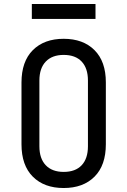

<svg xmlns="http://www.w3.org/2000/svg" viewBox="-20 -935 640 965"><path d="M300 10Q202 10 145 -47Q88 -104 88 -210V-520Q88 -626 145 -683Q202 -740 300 -740Q398 -740 455 -683Q512 -626 512 -521V-210Q512 -104 455 -47Q398 10 300 10ZM300 -71Q359 -71 390.5 -104.5Q422 -138 422 -200V-530Q422 -592 390.5 -625.5Q359 -659 300 -659Q242 -659 210 -625.5Q178 -592 178 -530V-200Q178 -138 210 -104.5Q242 -71 300 -71ZM140 -840V-915H460V-840Z"/></svg>

Font: JetBrainsMonoNL NFM
Style: Regular
Weight: 400
Monospace: yes
Designer: Philipp Nurullin, Konstantin Bulenkov
Foundry: JetBrains
Version: Version 2.304; ttfautohint (v1.8.4.7-5d5b);Nerd Fonts 3.3.0